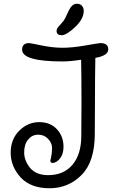

<svg xmlns="http://www.w3.org/2000/svg" viewBox="-20 -990 638 1025"><path d="M487 -444 486 -275Q486 -127 415.5 -56Q345 15 244.5 15Q144 15 90 -43Q37 -102 37 -174.5Q37 -247 83 -292.5Q129 -338 189 -338Q249 -338 284 -300Q319 -262 319 -207Q319 -152 282 -127Q270 -120 262 -120Q247 -120 249 -135Q249 -136 252 -146Q258 -174 258 -200Q258 -226 237 -248.5Q216 -271 184 -271Q152 -271 130.5 -245.5Q109 -220 109 -176.5Q109 -133 141 -93Q174 -55 237 -55Q320 -55 367 -110.5Q414 -166 414 -266L415 -444Q415 -583 413 -671Q354 -662 314 -662Q98 -662 98 -725Q98 -760 136 -760Q141 -760 201.5 -747.5Q262 -735 314 -735Q366 -735 437.5 -747.5Q509 -760 516 -760Q558 -760 558 -726.5Q558 -693 489 -681Q487 -587 487 -444ZM427 -932Q427 -889 381 -845.5Q335 -802 309 -802Q283 -802 282 -824Q282 -837 293 -848.5Q304 -860 321 -881Q329 -893 340 -918.5Q351 -944 362.5 -957Q374 -970 391 -970Q408 -970 417.5 -959Q427 -948 427 -932Z"/></svg>

Font: Delius Swash Caps
Style: Regular
Weight: 400
Designer: Natalia Raices
Foundry: Natalia Raices
Version: Version 1.002